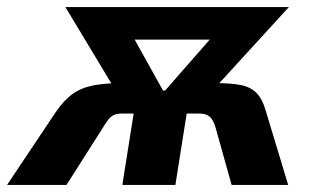

<svg xmlns="http://www.w3.org/2000/svg" viewBox="-55 -523 888 543"><path d="M-35 0 102 -205Q125 -239 150 -257Q175 -275 209 -281.5Q243 -288 288 -288H327L278 -257L130 -503H762L537 -257L513 -288H552Q598 -288 626 -282.5Q654 -277 671 -259.5Q688 -242 698 -205L760 0H600L557 -154Q552 -173 546 -183Q540 -193 531 -197.5Q522 -202 505 -202H473L441 0H291L323 -202H291Q276 -202 266.5 -197.5Q257 -193 249.5 -182.5Q242 -172 231 -154L133 0ZM406 -267H412L574 -452L577 -411H299L303 -452Z"/></svg>

Font: Nunito Sans 7pt Condensed ExtraBold
Style: Italic
Weight: 800
Width: 3
Italic angle: -9°
Designer: Vernon Adams
Foundry: Vernon Adams
Version: Version 3.101;gftools[0.9.27]